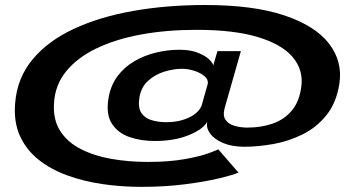

<svg xmlns="http://www.w3.org/2000/svg" viewBox="-20 -716 1444 766"><path d="M543 29.5Q465 29.5 389.2 18.5Q313.5 7.5 247.8 -16.5Q182 -40.5 133.2 -79.5Q84.5 -118.5 59.2 -174.5Q34 -230.5 40.5 -305.5Q48.5 -405 109.8 -478.8Q171 -552.5 273.8 -600.5Q376.5 -648.5 510.5 -672.2Q644.5 -696 798 -696Q991 -696 1114.5 -654.5Q1238 -613 1292.8 -541.8Q1347.5 -470.5 1334 -382Q1322 -305.5 1282.2 -256.2Q1242.5 -207 1186.5 -179.5Q1130.5 -152 1069.5 -141.2Q1008.5 -130.5 955 -130.5Q905.5 -130.5 870 -145.5Q834.5 -160.5 818 -183.8Q801.5 -207 807 -230.5Q790 -200 733 -176.8Q676 -153.5 597.5 -153.5Q542.5 -153.5 496.8 -169.2Q451 -185 426.8 -222Q402.5 -259 412.5 -322Q421 -375 448.8 -412Q476.5 -449 516.8 -472.2Q557 -495.5 603.5 -506.5Q650 -517.5 695.5 -517.5Q740.5 -517.5 770.5 -505.2Q800.5 -493 815.5 -478Q830.5 -463 830.5 -454L847.5 -512H941L876.5 -285.5Q868 -255 879.8 -238Q891.5 -221 915.5 -214Q939.5 -207 967.5 -207Q1022 -207 1068.2 -223Q1114.5 -239 1145 -275.8Q1175.5 -312.5 1182.5 -374Q1190 -438.5 1147.2 -488.8Q1104.5 -539 1009.2 -568Q914 -597 763.5 -597Q645 -597 543.8 -578.5Q442.5 -560 366 -523.5Q289.5 -487 244.8 -432.5Q200 -378 195.5 -306Q191 -239.5 219.8 -194.2Q248.5 -149 301.5 -121.8Q354.5 -94.5 423.8 -82.2Q493 -70 569 -70Q655 -70 716 -81Q777 -92 811 -104.2Q845 -116.5 850.5 -120.5L931.5 -27.5Q910 -18 854 -4.5Q798 9 717.8 19.2Q637.5 29.5 543 29.5ZM644 -228.5Q693.5 -228.5 732.8 -246.5Q772 -264.5 784.5 -295L809 -382Q811.5 -399 795.8 -412.2Q780 -425.5 755.2 -433.5Q730.5 -441.5 706 -441.5Q672 -441.5 635 -430Q598 -418.5 570.2 -393Q542.5 -367.5 536 -326Q530 -286.5 544 -265.5Q558 -244.5 585 -236.5Q612 -228.5 644 -228.5Z"/></svg>

Font: Anybody UltraExpanded SemiBold
Style: Italic
Weight: 600
Width: 9
Italic angle: -10°
Designer: Tyler Finck
Foundry: Etcetera Type Company
Version: Version 1.010; ttfautohint (v1.8.3) -l 8 -r 50 -G 200 -x 14 